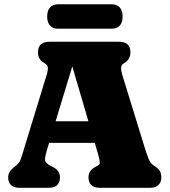

<svg xmlns="http://www.w3.org/2000/svg" viewBox="-20 -900 814 920"><path d="M267.5 -50Q267.5 -27 254.2 -13.5Q241 0 212 0H74.5Q46 0 32.5 -13.5Q19 -27 19 -50Q19 -77 47 -99L58 -107.5Q67.5 -115 73.5 -125Q79.5 -135 89.5 -168.5L203 -539.5Q211 -566 209.2 -577.8Q207.5 -589.5 191.5 -598.5Q162 -614.5 162 -650Q162 -700 218 -700H549Q605 -700 605 -650Q605 -614.5 574 -597Q561.5 -590 560.2 -577.5Q559 -565 566 -541L670 -203.5Q684 -157 693.2 -136.2Q702.5 -115.5 718.5 -105.5Q738 -93.5 745.5 -81.2Q753 -69 753 -50Q753 -27.5 739.5 -13.8Q726 0 697.5 0H459.5Q430.5 0 417.2 -13.5Q404 -27 404 -50Q404 -82.5 436 -99.5L450 -107.5Q459.5 -112.5 458.2 -124.8Q457 -137 448.5 -166.5L434 -215.5H215.5L207.5 -190Q196 -152 195.5 -136Q195 -120 220.5 -106.5L236 -98.5Q267.5 -81.5 267.5 -50ZM246.5 -319H403.5L326.5 -582ZM206 -820.5Q206 -849.5 219.8 -864.5Q233.5 -879.5 257 -879.5H516.5Q540 -879.5 553.8 -864.5Q567.5 -849.5 567.5 -821Q567.5 -792 553.8 -777.2Q540 -762.5 516.5 -762.5H257Q233.5 -762.5 219.8 -777.5Q206 -792.5 206 -820.5Z"/></svg>

Font: Fraunces 72pt S100 Black
Style: Regular
Weight: 900
Version: Version 1.000; ttfautohint (v1.8.3)